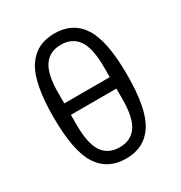

<svg xmlns="http://www.w3.org/2000/svg" viewBox="-178 -878 956 1016"><g transform="rotate(-30 300.0 -370.0)"><path d="M525 -370Q525 -163 468.5 -75.5Q412 12 300 12Q188 12 131.5 -75.5Q75 -163 75 -370Q75 -577 131.5 -664.5Q188 -752 300 -752Q412 -752 468.5 -664.5Q525 -577 525 -370ZM161 -405H439V-468Q439 -582 404 -632.5Q369 -683 300 -683Q231 -683 196 -632.5Q161 -582 161 -468ZM439 -272V-335H161V-272Q161 -158 196 -107.5Q231 -57 300 -57Q369 -57 404 -107.5Q439 -158 439 -272Z"/></g></svg>

Font: iA Writer Duo V
Style: Regular
Weight: 400
Designer: Mike Abbink, Paul van der Laan, Pieter van Rosmalen, Oliver Reichenstein
Foundry: Information Architects Inc.
Version: Version 2.000